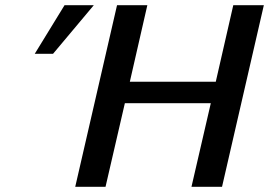

<svg xmlns="http://www.w3.org/2000/svg" viewBox="-20 -715 1030 735"><path d="M113 -509 227 -695H339L183 -509ZM268 0 428 -695H544L477 -402H806L873 -695H990L830 0H713L787 -320H458L384 0Z"/></svg>

Font: Coval
Style: Medium Italic
Weight: 500
Foundry: Context Ltd
Version: Version 001.000